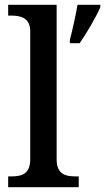

<svg xmlns="http://www.w3.org/2000/svg" viewBox="-20 -780 438 800"><path d="M14 0H308V-45H295C251 -45 216 -55 216 -117V-760H14V-715H27C66 -715 106 -706 106 -649V-117C106 -55 71 -45 27 -45H14ZM271 -613V-600H312C341 -642 380 -708 398 -750V-760H303C295 -713 282 -656 271 -613Z"/></svg>

Font: Noto Serif Ethiopic Medium
Style: Regular
Weight: 500
Designer: Monotype Design Team
Foundry: Monotype Imaging Inc.
Version: Version 2.102